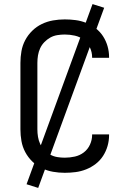

<svg xmlns="http://www.w3.org/2000/svg" viewBox="-20 -838 640 940"><path d="M297 8Q268 8 239.5 3Q211 -2 185 -14.5Q159 -27 138 -47.5Q117 -68 103.5 -93.5Q90 -119 85 -147.5Q80 -176 80 -205V-530Q80 -559 85 -587.5Q90 -616 103.5 -641.5Q117 -667 138 -687.5Q159 -708 185 -720.5Q211 -733 239.5 -738Q268 -743 297 -743Q324 -743 350.5 -739.5Q377 -736 402 -726Q427 -716 448.5 -699.5Q470 -683 484.5 -660.5Q499 -638 506.5 -612Q514 -586 514 -559V-555H431V-558Q431 -582 420.5 -605Q410 -628 390.5 -643Q371 -658 346.5 -663.5Q322 -669 297 -669Q279 -669 260.5 -666Q242 -663 226 -654Q210 -645 197 -631.5Q184 -618 176.5 -601.5Q169 -585 166 -567Q163 -549 163 -530V-205Q163 -186 166 -168Q169 -150 176.5 -133.5Q184 -117 197 -103.5Q210 -90 226 -81Q242 -72 260.5 -69Q279 -66 297 -66Q322 -66 346.5 -71.5Q371 -77 390.5 -92Q410 -107 420.5 -130Q431 -153 431 -177V-180H514V-176Q514 -149 506.5 -123Q499 -97 484.5 -74.5Q470 -52 448.5 -35.5Q427 -19 402 -9Q377 1 350.5 4.5Q324 8 297 8ZM167 82 110 64 433 -818 490 -800Z"/></svg>

Font: Iosevka Extended
Style: Regular
Weight: 400
Width: 7
Monospace: yes
Designer: Belleve Invis
Foundry: Belleve Invis
Version: Version 32.5.0; ttfautohint (v1.8.4)